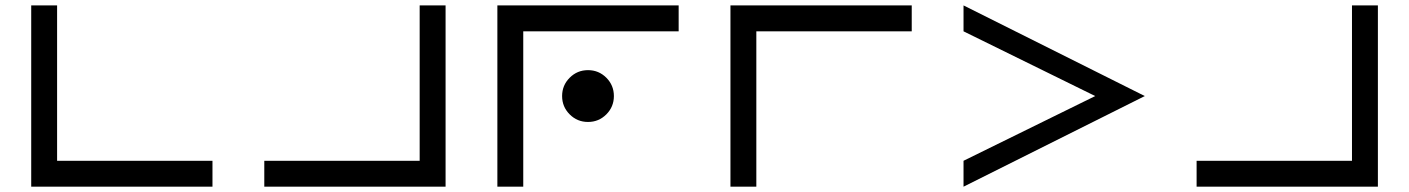

<svg xmlns="http://www.w3.org/2000/svg" viewBox="-20 -704 5313 724"><path d="M97.7 -683.6H195.3V-97.7H781.2V0H97.7Z M976.6 0V-97.7H1562.5V-683.6H1660.2V0Z M2539.1 -683.6V-585.9H1953.1V0H1855.5V-683.6ZM2197.3 -244.1Q2156.7 -244.1 2128.2 -272.7Q2099.6 -301.3 2099.6 -341.8Q2099.6 -382.3 2128.2 -410.9Q2156.7 -439.5 2197.3 -439.5Q2237.8 -439.5 2266.4 -410.9Q2294.9 -382.3 2294.9 -341.8Q2294.9 -301.3 2266.4 -272.7Q2237.8 -244.1 2197.3 -244.1Z M3418 -683.6V-585.9H2832V0H2734.4V-683.6Z M4296.9 -341.8 3613.3 0V-97.7L4109.9 -341.8L3613.3 -585.9V-683.6Z M4492.2 0V-97.7H5078.1V-683.6H5175.8V0Z"/></svg>

Font: BabelStone Pigpen
Style: Regular
Weight: 400
Designer: Andrew West
Foundry: BabelStone
Version: Version 1.02 November 6, 2013